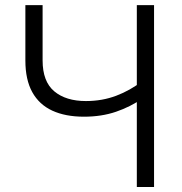

<svg xmlns="http://www.w3.org/2000/svg" viewBox="-20 -748 730 768"><path d="M315.9 -281.2Q241.7 -281.2 189.2 -305.4Q136.7 -329.6 109.1 -379.4Q81.5 -429.2 81.5 -505.9V-727.5H150.4V-506.3Q150.4 -421.9 197 -382.8Q243.7 -343.8 323.7 -343.8Q388.7 -343.8 444.8 -365Q501 -386.2 549.3 -423.8V-354Q502 -320.8 444.1 -301Q386.2 -281.2 315.9 -281.2ZM527.3 0V-727.5H596.2V0Z"/></svg>

Font: Inter 16pt Light
Style: Regular
Weight: 300
Version: Version 4.001;git-66647c0bb